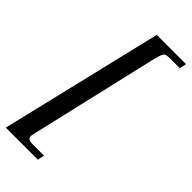

<svg xmlns="http://www.w3.org/2000/svg" viewBox="-301 -721 928 928"><g transform="rotate(45 162.5 -257.5)"><path d="M362 -674 355 -639H286Q259 -639 251.5 -629Q244 -619 233 -573L78 94Q77 97 77 103Q77 124 111 124H189L182 159H-37L162 -674Z"/></g></svg>

Font: STIX MathJax Main
Style: Bold Italic
Weight: 700
Italic angle: -16.33°
Designer: MicroPress Inc., with final additions and corrections provided by Coen Hoffman, Elsevier (retired)
Version: Version 1.1.1